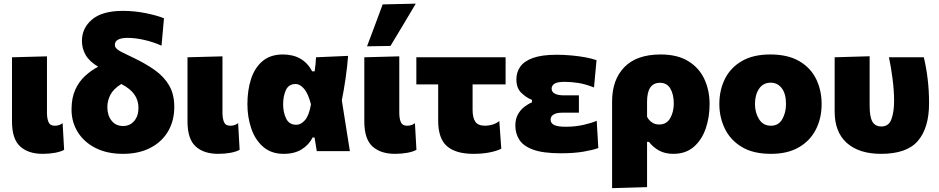

<svg xmlns="http://www.w3.org/2000/svg" viewBox="-20 -806 5007 1024"><path d="M207.5 14.5Q131 14.5 87.5 -25Q44 -64.5 44 -158.5V-500.5L230.5 -505.5V-205Q230.5 -174 238.8 -154.8Q247 -135.5 272 -135.5Q282 -135.5 292 -138Q302 -140.5 314 -149L322 -7Q304.5 3 273.8 8.8Q243 14.5 207.5 14.5Z M636 14.5Q551.5 14.5 490 -16.5Q428.5 -47.5 395 -101.2Q361.5 -155 361.5 -222Q361.5 -284 381.5 -327.8Q401.5 -371.5 434 -401.2Q466.5 -431 503.5 -450Q456.5 -478.5 436.8 -512.8Q417 -547 417 -588Q417 -656.5 471.2 -702.2Q525.5 -748 635.5 -748Q698 -748 759 -735.5Q820 -723 854.5 -708.5L841.5 -562.5Q796.5 -582.5 748.8 -593.2Q701 -604 660 -604Q628.5 -604 610.5 -595Q592.5 -586 592.5 -566Q592.5 -553.5 606.2 -542.5Q620 -531.5 654 -516L691.5 -498Q755.5 -467.5 804.8 -432.8Q854 -398 881.8 -350.8Q909.5 -303.5 909.5 -236Q909.5 -161.5 876 -105Q842.5 -48.5 781 -17Q719.5 14.5 636 14.5ZM552.5 -234.5Q552.5 -191 575 -162.5Q597.5 -134 636.5 -134Q673 -134 695.8 -160.8Q718.5 -187.5 718.5 -231Q718.5 -271 696.5 -302.2Q674.5 -333.5 627 -358Q585 -332 568.8 -300.5Q552.5 -269 552.5 -234.5Z M1143.5 14.5Q1067 14.5 1023.5 -25Q980 -64.5 980 -158.5V-500.5L1166.5 -505.5V-205Q1166.5 -174 1174.8 -154.8Q1183 -135.5 1208 -135.5Q1218 -135.5 1228 -138Q1238 -140.5 1250 -149L1258 -7Q1240.5 3 1209.8 8.8Q1179 14.5 1143.5 14.5Z M1493 14.5Q1426.5 14.5 1383.5 -23Q1340.5 -60.5 1320 -121Q1299.5 -181.5 1299.5 -250.5Q1299.5 -325 1319 -385Q1338.5 -445 1380.5 -480.2Q1422.5 -515.5 1488.5 -515.5Q1597.5 -515.5 1645 -425.5H1658Q1661 -444.5 1662.8 -463Q1664.5 -481.5 1665.5 -500.5L1836.5 -508Q1832 -449 1823 -387Q1814 -325 1803 -271Q1814 -203 1824.5 -135.5Q1835 -68 1846 0H1669.5Q1666.5 -18 1663.5 -36.5Q1660.5 -55 1657.5 -73H1647.5Q1628 -34 1589.5 -9.8Q1551 14.5 1493 14.5ZM1560.5 -140.5Q1585 -140.5 1606.8 -165.5Q1628.5 -190.5 1638.5 -249.5Q1624 -306 1602.2 -332Q1580.5 -358 1556.5 -358Q1520 -358 1505 -326Q1490 -294 1490 -249Q1490 -207 1506 -173.8Q1522 -140.5 1560.5 -140.5Z M2086.5 14.5Q2010 14.5 1966.5 -25Q1923 -64.5 1923 -158.5V-500.5L2109.5 -505.5V-205Q2109.5 -174 2117.8 -154.8Q2126 -135.5 2151 -135.5Q2161 -135.5 2171 -138Q2181 -140.5 2193 -149L2201 -7Q2183.5 3 2152.8 8.8Q2122 14.5 2086.5 14.5ZM1937.5 -559Q1958.5 -615 1979.5 -671Q2000 -727 2021 -782.5L2197.5 -786.5Q2162.5 -728 2129 -671.5Q2095 -615 2062.5 -561Z M2505 14.5Q2411 14.5 2364 -26.2Q2317 -67 2317 -161.5V-356H2200.5V-500.5H2676.5V-356H2500.5V-219.5Q2500.5 -178.5 2515 -157Q2529.5 -135.5 2567.5 -135.5Q2584 -135.5 2604.2 -140.8Q2624.5 -146 2643 -160.5L2653.5 -13Q2629 -0.5 2590.5 7Q2552 14.5 2505 14.5Z M2971 11.5Q2876.5 11.5 2823.8 -7.8Q2771 -27 2749.8 -60.5Q2728.5 -94 2728.5 -136Q2728.5 -171 2742.2 -195.8Q2756 -220.5 2776.5 -236.2Q2797 -252 2817 -260V-273.5Q2786.5 -285.5 2760.2 -311Q2734 -336.5 2734 -383Q2734 -421 2754.8 -450.5Q2775.5 -480 2822.8 -497Q2870 -514 2949 -514Q2987.5 -514 3028.5 -510.2Q3069.5 -506.5 3104.8 -499.8Q3140 -493 3161.5 -485L3148 -339.5Q3103 -357.5 3064.5 -363.5Q3026 -369.5 2991.5 -369.5Q2952 -369.5 2937 -359.5Q2922 -349.5 2922 -333Q2922 -315.5 2939.2 -306.5Q2956.5 -297.5 2985.5 -297.5H3067.5V-205H2977.5Q2948 -205 2932.2 -195Q2916.5 -185 2916.5 -168.5Q2916.5 -149 2935.2 -139.5Q2954 -130 2998 -130Q3048 -130 3092.8 -140.2Q3137.5 -150.5 3162.5 -162L3171 -16.5Q3143.5 -6 3092.2 2.8Q3041 11.5 2971 11.5Z M3244.5 197.5V-264.5Q3244.5 -381 3310.2 -448.2Q3376 -515.5 3503.5 -515.5Q3592.5 -515.5 3650.2 -480.2Q3708 -445 3736.2 -385Q3764.5 -325 3764.5 -250.5Q3764.5 -181 3743.8 -120.5Q3723 -60 3680.2 -22.8Q3637.5 14.5 3570.5 14.5Q3527.5 14.5 3495.5 -2.8Q3463.5 -20 3441 -49.5H3431V192ZM3495.5 -142Q3535.5 -142 3554.5 -175.8Q3573.5 -209.5 3573.5 -253.5Q3573.5 -302.5 3555.2 -333.5Q3537 -364.5 3500 -364.5Q3431 -364.5 3431 -263.5V-183.5Q3439.5 -165.5 3456.2 -153.8Q3473 -142 3495.5 -142Z M4092 14.5Q3996 14.5 3935.2 -22.8Q3874.5 -60 3845.5 -120.5Q3816.5 -181 3816.5 -251Q3816.5 -326 3846.5 -385.8Q3876.5 -445.5 3936.8 -480.5Q3997 -515.5 4088 -515.5Q4181.5 -515.5 4242.2 -480.2Q4303 -445 4332.5 -385Q4362 -325 4362 -251Q4362 -175 4331 -114.8Q4300 -54.5 4240 -20Q4180 14.5 4092 14.5ZM4091.5 -135.5Q4132.5 -135.5 4152.2 -170.5Q4172 -205.5 4172 -251Q4172 -306.5 4149.2 -335.8Q4126.5 -365 4090.5 -365Q4050 -365 4028.2 -332.5Q4006.5 -300 4006.5 -251Q4006.5 -205.5 4028.2 -170.5Q4050 -135.5 4091.5 -135.5Z M4679 14.5Q4562 14.5 4496.8 -43.2Q4431.5 -101 4431.5 -211V-500.5L4618 -506V-243Q4618 -183 4632.8 -157.2Q4647.5 -131.5 4681 -131.5Q4720.5 -131.5 4734.5 -171Q4748.5 -210.5 4748.5 -267.5Q4748.5 -323 4740.2 -386.5Q4732 -450 4721 -500.5H4907Q4920 -447 4927.5 -384.8Q4935 -322.5 4935 -255Q4935 -125 4876 -55.2Q4817 14.5 4679 14.5Z"/></svg>

Font: Heraclito ExtraBold
Style: Regular
Weight: 800
Designer: Kostas Bartsokas (font) & Cristiano Sobral (main changes)
Foundry: Kostas Bartsokas (font) & Cristiano Sobral (main changes)
Version: Version 1.00;July 8, 2020;FontCreator 13.0.0.2655 64-bit